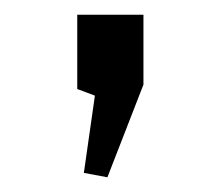

<svg xmlns="http://www.w3.org/2000/svg" viewBox="-20 -130 300 261"><path d="M126 111 94 105 109 0 85 -9V-110H175V-15Z"/></svg>

Font: Unica One
Style: Regular
Weight: 400
Designer: Eduardo Rodriguez Tunni
Foundry: Eduardo Rodriguez Tunni
Version: Version 2.000; ttfautohint (v1.8.4.7-5d5b);gftools[0.9.23]